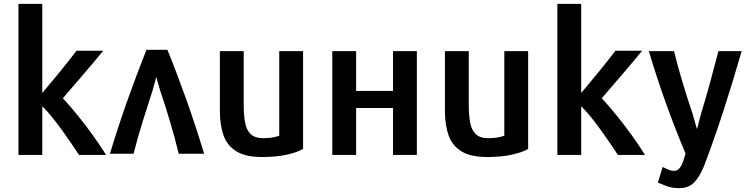

<svg xmlns="http://www.w3.org/2000/svg" viewBox="-20 -800 3890 999"><path d="M532 6Q502 -42 464 -95Q426 -148 385.5 -198Q345 -248 307 -289Q357 -347 413.5 -412.5Q470 -478 517 -536H378Q341 -487 292.5 -427.5Q244 -368 200 -316V-780H76V6H200V-247Q223 -225 249 -193Q275 -161 301 -125Q327 -89 350.5 -54.5Q374 -20 391 6Z M552 0H675Q695 -80 722 -166.5Q749 -253 775 -333Q780 -352 785.5 -371.5Q791 -391 793 -400Q795 -392 801 -371.5Q807 -351 812 -333Q839 -254 864.5 -168Q890 -82 910 0H1042Q998 -146 949.5 -282Q901 -418 851 -541H742Q694 -420 645 -283Q596 -146 552 0Z M1557 -25V-534H1433V-94Q1421 -89 1399.5 -85Q1378 -81 1350 -81Q1306 -81 1284 -102.5Q1262 -124 1255 -163.5Q1248 -203 1248 -257V-534H1124V-222Q1124 -150 1143 -96Q1162 -42 1210 -12.5Q1258 17 1343 17Q1417 17 1471.5 5Q1526 -7 1557 -25Z M2149 -534H2025V-327H1833V-534H1709V6H1833V-238H2025V6H2149Z M2728 -25V-534H2604V-94Q2592 -89 2570.5 -85Q2549 -81 2521 -81Q2477 -81 2455 -102.5Q2433 -124 2426 -163.5Q2419 -203 2419 -257V-534H2295V-222Q2295 -150 2314 -96Q2333 -42 2381 -12.5Q2429 17 2514 17Q2588 17 2642.5 5Q2697 -7 2728 -25Z M3336 6Q3306 -42 3268 -95Q3230 -148 3189.5 -198Q3149 -248 3111 -289Q3161 -347 3217.5 -412.5Q3274 -478 3321 -536H3182Q3145 -487 3096.5 -427.5Q3048 -368 3004 -316V-780H2880V6H3004V-247Q3027 -225 3053 -193Q3079 -161 3105 -125Q3131 -89 3154.5 -54.5Q3178 -20 3195 6Z M3839 -534H3718Q3696 -449 3674.5 -370Q3653 -291 3628 -210Q3621 -186 3615 -160Q3609 -134 3606 -129Q3602 -141 3596.5 -162.5Q3591 -184 3583 -210Q3555 -293 3530.5 -374.5Q3506 -456 3487 -534H3356Q3398 -393 3446.5 -258.5Q3495 -124 3547 -1Q3542 17 3535 38Q3528 59 3516.5 74Q3505 89 3486 89Q3474 89 3461 84Q3448 79 3428 69L3403 150Q3421 158 3449 168.5Q3477 179 3513 179Q3563 179 3592 149Q3621 119 3644 62Q3697 -78 3745 -226Q3793 -374 3839 -534Z"/></svg>

Font: Repo DemiBold
Style: Regular
Weight: 600
Designer: Stefan Peev
Foundry: Context Ltd
Version: Version 1.502